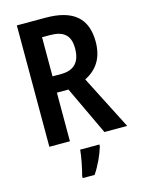

<svg xmlns="http://www.w3.org/2000/svg" viewBox="-136 -792 811 1091"><g transform="rotate(-15 269.0 -246.5)"><path d="M243 -714H74V0H195V-286H263L398 0H532L370 -317C443 -353 483 -415 483 -509C483 -646 406 -714 243 -714ZM242 -612C322 -612 360 -579 360 -503C360 -421 321 -382 246 -382H195V-612ZM352 71V61H239C236 101 221 173 211 209V221H281C311 177 338 119 352 71Z"/></g></svg>

Font: Noto Sans Khmer Condensed SemiBold
Style: Regular
Weight: 600
Width: 3
Designer: Danh Hong and the Monotype Design Team
Foundry: Monotype Imaging Inc.
Version: Version 2.004